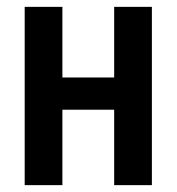

<svg xmlns="http://www.w3.org/2000/svg" viewBox="-20 -540 515 560"><path d="M52 0V-520H162V-314H313V-520H423V0H313V-220H162V0Z"/></svg>

Font: Iosevka QP
Style: Bold
Weight: 700
Designer: Belleve Invis
Foundry: Belleve Invis
Version: Version 20.0.0; ttfautohint (v1.8.4)